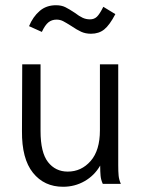

<svg xmlns="http://www.w3.org/2000/svg" viewBox="-20 -703 540 734"><path d="M64 -202 65 -457H135V-202Q135 -120 163.5 -83.5Q192 -47 239 -47Q291 -47 326.5 -87.5Q362 -128 362 -205V-457H432V-71Q432 -47 433.5 -31.5Q435 -16 442 0H373Q366 -15 364.5 -31Q363 -47 363 -70Q341 -32 303.5 -10.5Q266 11 221 11Q149 11 106 -42.5Q63 -96 64 -202ZM421 -649Q399 -607 378.5 -590.5Q358 -574 328 -574Q307 -574 290.5 -581.5Q274 -589 252 -604Q233 -616 221.5 -622Q210 -628 196 -628Q178 -628 165 -617.5Q152 -607 140 -581L91 -603Q106 -639 131.5 -661Q157 -683 194 -683Q215 -683 230 -675.5Q245 -668 266 -654Q283 -641 296 -635Q309 -629 324 -629Q340 -629 350.5 -639Q361 -649 375 -677Z"/></svg>

Font: Vazir Code
Style: Code
Weight: 400
Foundry: DejaVu fonts team - Redesigned by Saber Rastikerdar
Version: Version 1.1.2